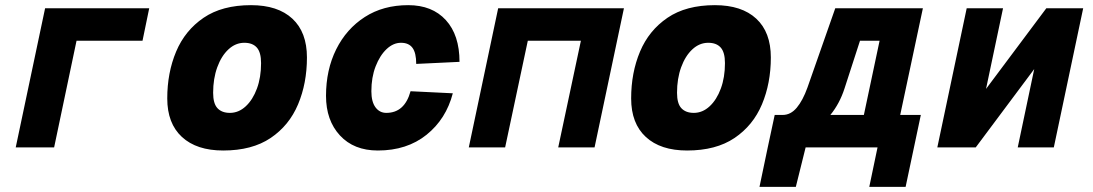

<svg xmlns="http://www.w3.org/2000/svg" viewBox="-20 -572 4240 745"><path d="M41 0 155 -540H559L533 -414H277L190 0Z M846 12Q743 12 686 -40.5Q629 -93 629 -190Q629 -290 663.5 -372Q698 -454 770 -503Q842 -552 954 -552Q1058 -552 1114.5 -499.5Q1171 -447 1171 -349Q1171 -249 1136.5 -167Q1102 -85 1030 -36.5Q958 12 846 12ZM872 -134Q906 -134 933.5 -159.5Q961 -185 977 -228.5Q993 -272 993 -327Q993 -369 976.5 -387.5Q960 -406 928 -406Q894 -406 866.5 -380.5Q839 -355 823 -311Q807 -267 807 -212Q807 -170 824 -152Q841 -134 872 -134Z M1446 12Q1353 12 1299 -46.5Q1245 -105 1245 -200Q1245 -301 1284.5 -380.5Q1324 -460 1395.5 -506Q1467 -552 1564 -552Q1657 -552 1710 -494Q1763 -436 1763 -332L1595 -324Q1595 -367 1580.5 -386.5Q1566 -406 1536 -406Q1506 -406 1480 -381.5Q1454 -357 1437.5 -314.5Q1421 -272 1421 -218Q1421 -177 1437 -155.5Q1453 -134 1479 -134Q1550 -134 1573 -218L1737 -210Q1711 -110 1635 -49Q1559 12 1446 12Z M1799 0 1913 -540H2401L2287 0H2146L2234 -414H2028L1940 0Z M2646 12Q2543 12 2486 -40.5Q2429 -93 2429 -190Q2429 -290 2463.5 -372Q2498 -454 2570 -503Q2642 -552 2754 -552Q2858 -552 2914.5 -499.5Q2971 -447 2971 -349Q2971 -249 2936.5 -167Q2902 -85 2830 -36.5Q2758 12 2646 12ZM2672 -134Q2706 -134 2733.5 -159.5Q2761 -185 2777 -228.5Q2793 -272 2793 -327Q2793 -369 2776.5 -387.5Q2760 -406 2728 -406Q2694 -406 2666.5 -380.5Q2639 -355 2623 -311Q2607 -267 2607 -212Q2607 -170 2624 -152Q2641 -134 2672 -134Z M2959 0 2986 -126H3017Q3048 -126 3071.5 -154Q3095 -182 3113 -232L3221 -540H3561L3473 -126H3553L3494 153H3353L3385 0H3106L3068 153H2927L2959 0ZM3257 -229Q3238 -170 3202 -126H3332L3393 -414H3317Z M3617 0 3731 -540H3872L3806 -227L4040 -540H4183L4069 0H3929L3993 -304L3766 0Z"/></svg>

Font: Geist Mono Black
Style: Italic
Weight: 900
Italic angle: -12°
Monospace: yes
Designer: Basement.studio, Andrés Briganti, Mateo Zaragoza
Foundry: Basement.studio, Vercel, Andrés Briganti, Guido Ferreyra, Mateo Zaragoza
Version: Version 1.500; ttfautohint (v1.8.4.7-5d5b)